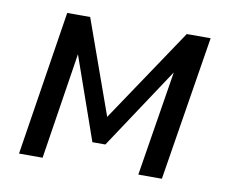

<svg xmlns="http://www.w3.org/2000/svg" viewBox="-61 -566 766 642"><g transform="rotate(10 322.0 -245.5)"><path d="M41 0 118 -491H196L310 -172L524 -491H605L526 0H446L508 -385H522L320 -80H276L169 -385H181L121 0Z"/></g></svg>

Font: Nunito Sans 10pt SemiCondensed Medium
Style: Italic
Weight: 500
Width: 4
Italic angle: -9°
Designer: Vernon Adams
Foundry: Vernon Adams
Version: Version 3.101;gftools[0.9.27]